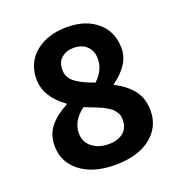

<svg xmlns="http://www.w3.org/2000/svg" viewBox="-125 -780 849 899"><g transform="rotate(-20 300.0 -330.0)"><path d="M298.8 12.2Q189.9 12.2 125.5 -37.6Q61 -87.4 61 -168Q61 -225.1 93.3 -264.2Q125.5 -303.2 181.2 -332V-335.9Q87.9 -402.8 87.9 -491.2Q87.9 -573.7 148.2 -622.8Q208.5 -671.9 304.2 -671.9Q398.9 -671.9 455.6 -622.6Q512.2 -573.2 512.2 -492.2Q512.2 -448.7 487.1 -411.6Q461.9 -374.5 420.9 -346.2V-341.8Q477.1 -313 508.5 -272.5Q540 -231.9 540 -169.9Q540 -89.4 476.1 -38.6Q412.1 12.2 298.8 12.2ZM342.8 -381.8Q391.1 -427.7 391.1 -481.9Q391.1 -521.5 367.2 -545.7Q343.3 -569.8 300.8 -569.8Q264.2 -569.8 240.5 -549.3Q216.8 -528.8 216.8 -491.2Q216.8 -470.7 225.6 -454.3Q234.4 -438 252.7 -425Q271 -412.1 291.3 -402.6Q311.5 -393.1 342.8 -381.8ZM303.2 -89.8Q348.6 -89.8 375.7 -111.8Q402.8 -133.8 402.8 -174.8Q402.8 -185.5 400.9 -195.1Q398.9 -204.6 392.6 -213.1Q386.2 -221.7 381.6 -227.8Q377 -233.9 364.5 -241.5Q352.1 -249 345.5 -253.2Q338.9 -257.3 321 -264.9Q303.2 -272.5 295.4 -275.4Q287.6 -278.3 265.1 -287.1Q255.4 -291 250 -293Q188 -247.1 188 -185.1Q188 -141.6 220.7 -115.7Q253.4 -89.8 303.2 -89.8Z"/></g></svg>

Font: Office Code Pro D Bold
Style: Regular
Weight: 700
Designer: Nathan Rutzky & Paul D. Hunt
Foundry: Adobe Systems Incorporated
Version: Version 1.004;PS 001.004;hotconv 1.0.70;makeotf.lib2.5.58329